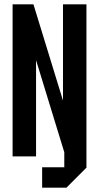

<svg xmlns="http://www.w3.org/2000/svg" viewBox="-20 -720 456 884"><path d="M38 0V-700H134L270 -257V-700H378V52L286 144H174V50H276V-19L146 -443V0Z"/></svg>

Font: Tektur Condensed Medium
Style: Regular
Weight: 500
Width: 3
Designer: Adam Jagosz
Foundry: Adam Jagosz
Version: Version 1.005;gftools[0.9.30]